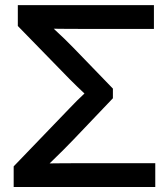

<svg xmlns="http://www.w3.org/2000/svg" viewBox="-20 -748 660 768"><path d="M34.7 0V-82.5L258.8 -315.4Q272.5 -330.1 287.8 -345.2Q303.2 -360.4 318.4 -374.5Q333.5 -388.7 346.2 -400.9V-347.2Q333.5 -359.4 318.6 -373.3Q303.7 -387.2 288.3 -402.1Q272.9 -417 258.8 -431.2L51.3 -644V-727.5H595.7V-632.3H316.9Q279.8 -632.3 243.9 -632.6Q208 -632.8 173.3 -633.3L171.4 -655.3Q187.5 -639.6 204.3 -624.3Q221.2 -608.9 238.3 -592.3Q255.4 -575.7 272.5 -558.1L431.6 -393.6V-355L272.9 -188.5Q253.4 -168 233.4 -148.2Q213.4 -128.4 194.1 -109.6Q174.8 -90.8 157.7 -74.2L159.7 -94.2Q198.2 -94.7 237.1 -95Q275.9 -95.2 316.9 -95.2H601.1V0Z"/></svg>

Font: Inter 28pt Medium
Style: Regular
Weight: 500
Designer: Rasmus Andersson
Foundry: rsms
Version: Version 4.001;git-66647c0bb